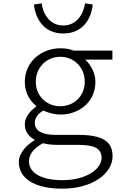

<svg xmlns="http://www.w3.org/2000/svg" viewBox="-20 -866 740 1153"><path d="M184 -839C192 -759 239 -665 360 -665C482 -665 529 -759 537 -839L491 -846C481 -782 441 -713 360 -713C279 -713 238 -782 230 -846ZM93 106C93 204 184 267 354 267C539 267 656 173 656 73C656 -19 593 -56 449 -56H314C237 -56 189 -78 189 -129C189 -158 209 -184 240 -202C274 -187 310 -178 342 -178C459 -178 553 -257 553 -374C553 -430 524 -477 492 -508H655V-562H422C399 -572 373 -576 342 -576C226 -576 129 -493 129 -375C129 -307 160 -260 197 -230V-225C153 -196 129 -155 129 -119C129 -72 158 -43 187 -28V-24C127 13 93 62 93 106ZM489 -375C489 -288 423 -228 342 -228C261 -228 195 -288 195 -375C195 -463 261 -525 342 -525C423 -525 489 -463 489 -375ZM590 82C590 148 500 216 355 216C221 216 154 168 154 103C154 66 175 28 238 -6C264 1 294 4 324 4H449C543 4 590 23 590 82Z"/></svg>

Font: Kawkab Mono Light
Style: Regular
Weight: 300
Monospace: yes
Designer: Abdullah Arif
Foundry: Abdullah Arif
Version: Version 1.000;PS 000.500;hotconv 1.0.88;makeotf.lib2.5.64775